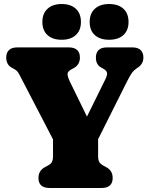

<svg xmlns="http://www.w3.org/2000/svg" viewBox="-20 -936 745 956"><path d="M541 -50Q541 0 485.5 0H227Q171.5 0 171.5 -50Q171.5 -86.5 203.5 -103.5L219 -112Q234.5 -120.5 239.2 -131Q244 -141.5 244 -155V-242L90 -538.5Q77.5 -563.5 71 -574Q64.5 -584.5 51 -592L37 -600Q11 -615 11 -650Q11 -673 24.5 -686.5Q38 -700 66.5 -700H322.5Q351 -700 364.5 -686.5Q378 -673 378 -650Q378 -613.5 346.5 -596.5L339.5 -593Q316.5 -581 316.2 -567.5Q316 -554 330 -525.5L413 -355.5L504.5 -541Q514.5 -561 513 -572.5Q511.5 -584 495 -593.5L483.5 -600Q471.5 -606 464.5 -618.5Q457.5 -631 457.5 -650Q457.5 -673 470.8 -686.5Q484 -700 513 -700H638.5Q667 -700 680.5 -686.5Q694 -673 694 -650Q694 -619 668.5 -601L661.5 -596.5Q654 -591 647.5 -585.2Q641 -579.5 632.8 -566.8Q624.5 -554 611 -527.5L468.5 -243V-155Q468.5 -140.5 474 -130.2Q479.5 -120 493.5 -112L509 -103.5Q541 -86.5 541 -50ZM287 -738Q242.5 -738 216.8 -761Q191 -784 191 -826.5Q191 -869 216.8 -892.5Q242.5 -916 287 -916Q332 -916 357.5 -892.5Q383 -869 383 -826.5Q383 -785 357.5 -761.5Q332 -738 287 -738ZM523 -738Q478.5 -738 452.5 -761Q426.5 -784 426.5 -826.5Q426.5 -869 452.5 -892.5Q478.5 -916 523 -916Q569 -916 594.5 -892.5Q620 -869 620 -826.5Q620 -785 594.5 -761.5Q569 -738 523 -738Z"/></svg>

Font: Fraunces 72pt SuperSoft Black
Style: Regular
Weight: 900
Version: Version 1.000;[0bf87f6ff]